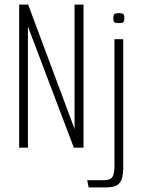

<svg xmlns="http://www.w3.org/2000/svg" viewBox="-20 -640 618 832"><path d="M63 0V-620H102L301 -87L302 -82L303 -80V-620H342V0H300L104 -517L102 -524H101V0ZM495 -540Q480 -540 475.5 -544Q471 -548 471 -561Q471 -574 475.5 -578.5Q480 -583 495 -583Q510 -583 514.5 -578.5Q519 -574 519 -561Q519 -548 514.5 -544Q510 -540 495 -540ZM364 172 358 141H430Q459 141 467.5 126Q476 111 476 79V-470H514V88Q514 133 498.5 152.5Q483 172 441 172Z"/></svg>

Font: Smooch Sans Light
Style: Regular
Weight: 300
Designer: Robert E. Leuschke
Foundry: Robert E. Leuschke
Version: Version 1.010; ttfautohint (v1.8.3)